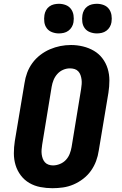

<svg xmlns="http://www.w3.org/2000/svg" viewBox="-20 -983 640 1011"><path d="M256 8Q224 8 192.5 2Q161 -4 134.5 -19.5Q108 -35 89.5 -59.5Q71 -84 62 -113.5Q53 -143 53 -175.5Q53 -208 58 -240L109 -545Q113 -573 123 -600Q133 -627 150.5 -651Q168 -675 192 -693.5Q216 -712 243 -723.5Q270 -735 297.5 -740.5Q325 -746 354 -746Q386 -746 417 -738.5Q448 -731 474.5 -715.5Q501 -700 519.5 -675.5Q538 -651 547 -621.5Q556 -592 556 -559.5Q556 -527 551 -495L500 -190Q496 -162 486 -135Q476 -108 459 -84Q442 -60 418 -41.5Q394 -23 367 -11.5Q340 0 312 4Q284 8 256 8ZM259 -112Q277 -112 295.5 -119.5Q314 -127 327 -141Q340 -155 347 -173Q354 -191 357 -209L407 -514Q409 -527 410 -539.5Q411 -552 409.5 -564Q408 -576 404 -587.5Q400 -599 392 -607.5Q384 -616 372.5 -619.5Q361 -623 348 -623Q330 -623 312.5 -615.5Q295 -608 282 -593.5Q269 -579 262 -561.5Q255 -544 252 -526L202 -221Q200 -208 199 -195.5Q198 -183 199.5 -171Q201 -159 205 -148Q209 -137 216.5 -128.5Q224 -120 235.5 -116Q247 -112 259 -112ZM490 -807Q472 -807 454.5 -813.5Q437 -820 426.5 -834Q416 -848 413.5 -866.5Q411 -885 414 -904Q416 -917 422.5 -929Q429 -941 440 -949Q451 -957 464 -960Q477 -963 490 -963Q509 -963 526 -956.5Q543 -950 553.5 -936Q564 -922 567 -903.5Q570 -885 567 -866Q565 -853 558 -841Q551 -829 540 -821Q529 -813 516 -810Q503 -807 490 -807ZM290 -807Q272 -807 254.5 -813.5Q237 -820 226.5 -834Q216 -848 213.5 -866.5Q211 -885 214 -904Q216 -917 222.5 -929Q229 -941 240 -949Q251 -957 264 -960Q277 -963 290 -963Q309 -963 326 -956.5Q343 -950 353.5 -936Q364 -922 367 -903.5Q370 -885 367 -866Q365 -853 358 -841Q351 -829 340 -821Q329 -813 316 -810Q303 -807 290 -807Z"/></svg>

Font: Iosevka Slab HvExObl
Style: Regular
Weight: 900
Width: 7
Italic angle: -9°
Monospace: yes
Designer: Belleve Invis
Foundry: Belleve Invis
Version: Version 11.1.1; ttfautohint (v1.8.3)